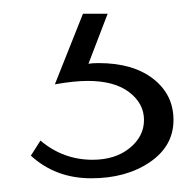

<svg xmlns="http://www.w3.org/2000/svg" viewBox="-20 -20 286 280"><path d="M124 72Q174 72 203.5 95Q233 118 233 155Q233 193 198.5 216.5Q164 240 113 240Q61 240 25 207L39 185Q72 213 115 213Q148 213 169 196Q190 179 190 155Q190 131 168.5 114.5Q147 98 108 98Q88 98 60 103L101 0H137L109 73Q114 72 124 72Z"/></svg>

Font: EauTest Light
Style: Regular
Weight: 300
Designer: Christian Thalmann (Catharsis Fonts)
Version: Version 0.001;PS 000.001;hotconv 1.0.88;makeotf.lib2.5.64775